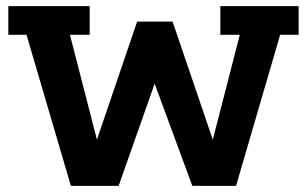

<svg xmlns="http://www.w3.org/2000/svg" viewBox="-20 -603 996 623"><path d="M210 0 66 -490H7V-583H271V-490H207L304 -113H282L425 -533H540L683 -113H661L758 -490H695V-583H949V-490H889L746 0H604L468 -369H495L365 0Z"/></svg>

Font: Rokkitt SemiBold
Style: Bold
Weight: 700
Version: Version 3.103